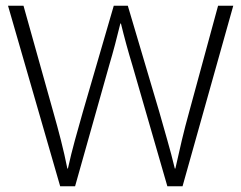

<svg xmlns="http://www.w3.org/2000/svg" viewBox="-20 -650 842 670"><path d="M62 -630 166 -259Q180 -210 192.5 -161Q205 -112 215 -62H217Q228 -112 241.5 -161Q255 -210 269 -259L377 -630H426L536 -259Q550 -209 564 -160.5Q578 -112 590 -62H592Q603 -112 614.5 -160.5Q626 -209 640 -259L741 -630H794L617 0H564L442 -422Q431 -458 421 -494.5Q411 -531 402 -568H400Q391 -531 381.5 -495Q372 -459 361 -422L242 0H190L8 -630Z"/></svg>

Font: Mukta Malar ExtraLight
Style: Regular
Weight: 275
Designer: Aadarsh Rajan, Girish Dalvi, Yashodeep Gholap
Foundry: Ek Type
Version: Version 2.538;PS 1.000;hotconv 16.6.51;makeotf.lib2.5.65220;